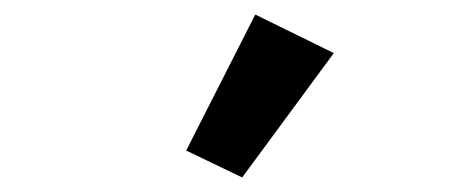

<svg xmlns="http://www.w3.org/2000/svg" viewBox="-20 -825 640 264"><path d="M313 -581 236 -618 331 -805 439 -752Z"/></svg>

Font: IBM Plex Sans Arabic SmBld
Style: Regular
Weight: 600
Designer: Mike Abbink, Paul van der Laan, Pieter van Rosmalen, Wael Morcos, Khajak Apelian
Foundry: Bold Monday
Version: Version 1.005